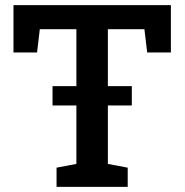

<svg xmlns="http://www.w3.org/2000/svg" viewBox="-20 -731 722 751"><path d="M201.2 0V-75.2L278.8 -89.8V-616.7H135.7L125 -525.9H32.7V-710.9H648.4V-525.9H555.7L544.9 -616.7H401.9V-89.8L479.5 -75.2V0ZM185.5 -318.4V-394H495.6V-318.4Z"/></svg>

Font: Roboto Slab LO Medium
Style: Regular
Weight: 500
Designer: Google
Version: Version 2.000